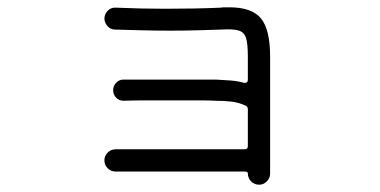

<svg xmlns="http://www.w3.org/2000/svg" viewBox="-20 -522 1040 526"><path d="M690 -16Q677 -16 668 -25Q659 -34 659 -47Q659 -52 650 -52H297Q284 -52 275 -61Q266 -70 266 -83Q266 -95 275 -104Q284 -113 297 -113H650Q659 -113 659 -122V-223Q659 -230 652 -233Q635 -241 615 -243.5Q595 -246 570 -246Q556 -247 524.5 -247Q493 -247 455 -247Q418 -247 381.5 -247Q345 -247 319 -246Q306 -246 298 -254.5Q290 -263 290 -275Q290 -287 298.5 -295.5Q307 -304 318 -304H571Q592 -303 611.5 -301.5Q631 -300 649 -295H651Q659 -295 659 -303V-367Q659 -402 654 -418Q649 -434 633.5 -438.5Q618 -443 586 -441Q557 -440 521 -439Q485 -438 446 -438Q408 -438 369 -439Q330 -440 295 -441Q283 -441 274.5 -450.5Q266 -460 266 -472Q267 -485 276 -493.5Q285 -502 298 -501Q366 -498 432 -498Q518 -498 584 -501Q591 -502 597 -502Q603 -502 608 -502Q670 -502 695 -471.5Q720 -441 720 -367V-47Q720 -34 711 -25Q702 -16 690 -16Z"/></svg>

Font: Kiwi Maru Light
Style: Regular
Weight: 300
Designer: Hiroki-Chan
Version: Version 1.100